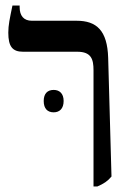

<svg xmlns="http://www.w3.org/2000/svg" viewBox="-20 -667 477 694"><path d="M318 7H332C355 -3 369 -12 383 -29L371 -458C368 -557 329 -592 257 -592H95C66 -592 51 -610 51 -641V-647H25C15 -599 10 -576 10 -549C10 -499 25 -480 63 -480H259C310 -480 318 -453 318 -413ZM138 -302C138 -274 152 -261 174 -261C195 -261 210 -274 210 -302C210 -329 195 -342 174 -342C152 -342 138 -329 138 -302Z"/></svg>

Font: Noto Serif Hebrew SemiCondensed Medium
Style: Regular
Weight: 500
Width: 4
Designer: Monotype Design Team
Foundry: Monotype Imaging Inc.
Version: Version 2.004